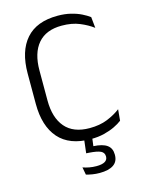

<svg xmlns="http://www.w3.org/2000/svg" viewBox="-125 -725 754 993"><g transform="rotate(-15 252.0 -229.0)"><path d="M285 11Q170.5 11 113.2 -54.2Q56 -119.5 56 -238.5V-401.5Q56 -520.5 112.8 -585.2Q169.5 -650 282.5 -650Q321 -650 352.5 -642.2Q384 -634.5 408.2 -622.5Q432.5 -610.5 449 -598L455 -539Q425 -561.5 384.5 -578.2Q344 -595 289.5 -595Q205.5 -595 162.2 -544.5Q119 -494 119 -400.5V-240.5Q119 -147.5 162.8 -96.5Q206.5 -45.5 293.5 -45.5Q347.5 -45.5 388.5 -62Q429.5 -78.5 460 -102L454.5 -42Q438 -29 413 -17Q388 -5 356 3Q324 11 285 11ZM294 -5 284.5 68 257.5 49Q263.5 49 271.5 49Q279.5 49 286.5 49.5Q336 52 359.5 69Q383 86 383 120V122Q383 157.5 357.2 174.8Q331.5 192 283.5 192Q263 192 244 188.8Q225 185.5 211.5 181.5L204 141Q219.5 146.5 237.8 150Q256 153.5 276.5 153.5Q306.5 153.5 321.5 144.5Q336.5 135.5 336.5 118.5V117.5Q336.5 97 318.2 88.2Q300 79.5 256.5 76.5Q251.5 76 247.8 76Q244 76 241.5 75.5L251 -5Z"/></g></svg>

Font: Anek Telugu Medium Light
Style: Regular
Weight: 300
Version: Version 1.003